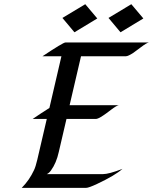

<svg xmlns="http://www.w3.org/2000/svg" viewBox="-20 -908 739 928"><path d="M185.5 -636.2Q285.2 -702.6 295.9 -702.6H699.2Q688.5 -700.7 661.6 -680.2Q634.8 -659.7 624 -652.3Q599.1 -636.2 588.9 -636.2H371.6L316.4 -399.4H553.7Q543 -397.5 516.1 -377Q489.3 -356.4 478.5 -349.6Q453.6 -333 443.4 -333H301.3L264.2 -173.8Q252.4 -120.1 226.6 -84.5Q217.3 -71.3 206.1 -66.4H477.5Q506.3 -66.4 571.8 -91.8Q538.1 -61 449.2 -19Q408.7 0 396 0H85Q121.6 -36.6 144.5 -85.9Q152.3 -102.1 160.4 -136.7Q168.5 -171.4 180.9 -224.9Q193.4 -278.3 206.1 -333H137.7Q158.2 -346.7 178.2 -360.1Q198.2 -373.5 218.8 -386.2L276.9 -636.2ZM672.9 -818.8 562.5 -752 504.4 -821.3 614.7 -887.7ZM450.2 -818.8 339.8 -752 281.7 -821.3 392.1 -887.7Z"/></svg>

Font: Fondamento
Style: Italic
Weight: 400
Italic angle: -12°
Version: Version 1.000